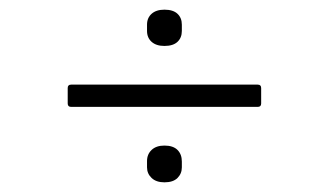

<svg xmlns="http://www.w3.org/2000/svg" viewBox="-20 -499 640 397"><path d="M127 -278Q120 -278 120 -285V-317Q120 -324 127 -324H513Q520 -324 520 -317V-285Q520 -278 513 -278ZM320 -122Q303 -122 293.5 -131Q284 -140 284 -153V-166Q284 -180 293.5 -189Q303 -198 320 -198Q338 -198 347 -189Q356 -180 356 -165V-153Q356 -140 347 -131Q338 -122 320 -122ZM320 -404Q303 -404 293.5 -412.5Q284 -421 284 -435V-448Q284 -462 293.5 -470.5Q303 -479 320 -479Q338 -479 347 -470.5Q356 -462 356 -448V-435Q356 -421 347 -412.5Q338 -404 320 -404Z"/></svg>

Font: Sofia Sans Light
Style: Italic
Weight: 300
Italic angle: -9°
Version: Version 4.100-B